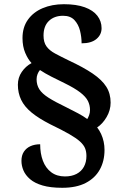

<svg xmlns="http://www.w3.org/2000/svg" viewBox="-20 -780 584 913"><path d="M276 113Q220 113 182.5 102Q145 91 123 72Q101 53 91.5 30.5Q82 8 82 -15Q82 -41 93.5 -58.5Q105 -76 125 -85Q145 -94 171 -94Q171 -50 184 -15.5Q197 19 223.5 39Q250 59 289 59Q321 59 344 47Q367 35 379 13Q391 -9 391 -38Q391 -59 384.5 -75Q378 -91 360.5 -107Q343 -123 309 -142.5Q275 -162 219 -189Q164 -217 130 -245Q96 -273 80.5 -305.5Q65 -338 65 -377Q65 -411 83.5 -438Q102 -465 130 -480Q113 -498 100 -528.5Q87 -559 87 -599Q87 -650 112.5 -686Q138 -722 182.5 -741Q227 -760 284 -760Q343 -760 383 -745.5Q423 -731 443 -705Q463 -679 463 -646Q463 -615 438.5 -594.5Q414 -574 368 -574Q368 -604 360.5 -634Q353 -664 334 -684.5Q315 -705 280 -705Q238 -705 212.5 -680.5Q187 -656 187 -611Q187 -579 201 -559.5Q215 -540 242 -525.5Q269 -511 306 -493Q377 -460 421 -430Q465 -400 485.5 -367.5Q506 -335 506 -292Q506 -256 487 -223.5Q468 -191 442 -174Q453 -160 461 -142.5Q469 -125 473 -106Q477 -87 477 -67Q477 -14 454.5 26.5Q432 67 387.5 90Q343 113 276 113ZM395 -214Q400 -222 404 -233Q408 -244 408 -257Q408 -280 398 -300Q388 -320 361.5 -340.5Q335 -361 286 -385Q253 -401 223.5 -416Q194 -431 170 -447Q163 -439 158.5 -427.5Q154 -416 154 -403Q154 -376 167 -355.5Q180 -335 210.5 -315.5Q241 -296 295 -270Q327 -254 351.5 -241Q376 -228 395 -214Z"/></svg>

Font: Noto Serif Armenian
Style: Regular
Weight: 400
Designer: Monotype Design Team
Foundry: Monotype Imaging Inc.
Version: Version 2.007